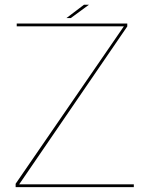

<svg xmlns="http://www.w3.org/2000/svg" viewBox="-20 -772 641 792"><path d="M44.5 0H532V-11.5H59L505 -663V-675H49V-663.5H491L44.5 -14ZM254 -697.5H272L347 -752.5H326.5Z"/></svg>

Font: Anybody SemiExpanded Thin
Style: Regular
Weight: 250
Width: 6
Version: Version 1.113;gftools[0.9.25]